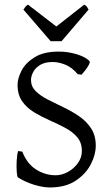

<svg xmlns="http://www.w3.org/2000/svg" viewBox="-20 -804 478 837"><path d="M334.5 -478 318.4 -481Q293.5 -510.7 264.4 -522.2Q235.4 -533.7 209.5 -533.7Q176.3 -533.7 155.5 -521.2Q134.8 -508.8 125 -490.5Q115.2 -472.2 115.2 -455.1Q115.2 -426.8 135.5 -406.7Q155.8 -386.7 188 -370.1Q220.2 -353.5 256.3 -336.4Q292.5 -319.3 324.7 -297.4Q356.9 -275.4 377.2 -244.4Q397.5 -213.4 397.5 -168.9Q397.5 -129.4 375.5 -87.2Q353.5 -44.9 309.3 -15.9Q265.1 13.2 197.3 13.2Q167.5 13.2 128.9 1.5Q90.3 -10.3 58.6 -30.3Q54.7 -32.7 53 -54.4Q51.3 -76.2 52.7 -102.8Q54.2 -129.4 58.6 -145.5L77.1 -143.1Q97.7 -90.3 137.2 -65.2Q176.8 -40 222.7 -40Q249.5 -40 275.9 -54.4Q302.2 -68.8 319.6 -93Q336.9 -117.2 336.9 -145.5Q336.9 -182.1 316.7 -205.8Q296.4 -229.5 264.4 -246.6Q232.4 -263.7 196.8 -279.3Q161.1 -294.9 129.2 -314.2Q97.2 -333.5 76.9 -362.1Q56.6 -390.6 56.6 -434.1Q56.6 -462.4 74 -496.1Q91.3 -529.8 130.9 -554.4Q170.4 -579.1 235.8 -579.1Q276.9 -579.1 314.9 -567.4Q353 -555.7 369.6 -538.1Q374 -534.7 367.9 -522.7Q361.8 -510.7 351.8 -497.8Q341.8 -484.9 334.5 -478ZM248.5 -624.5H200.7L82 -762.2Q88.4 -771.5 91.6 -775.4Q94.7 -779.3 102.1 -783.7L225.6 -688.5L347.2 -783.7Q355 -779.3 358.2 -775.4Q361.3 -771.5 366.2 -762.2Z"/></svg>

Font: Dai Banna SIL Light
Style: Regular
Weight: 300
Designer: Victor Gaultney
Foundry: SIL International
Version: Version 4.000